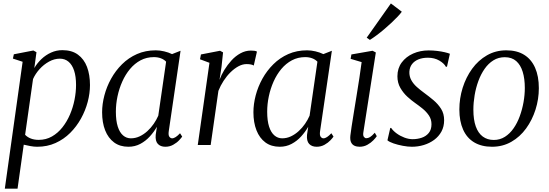

<svg xmlns="http://www.w3.org/2000/svg" viewBox="-20 -843 3190 1116"><path d="M8 253.5 111.5 -484 55 -502.5 60.5 -527.5 174 -549.5 192 -539.5 179.5 -447.5Q196 -476 221 -499.8Q246 -523.5 277 -537.5Q308 -551.5 342.5 -551.5Q397.5 -551.5 433 -525.5Q468.5 -499.5 485.8 -454Q503 -408.5 503 -348.5Q503 -301 489.8 -250.8Q476.5 -200.5 450.8 -154Q425 -107.5 388 -70.5Q351 -33.5 302.8 -11.8Q254.5 10 196.5 10Q177.5 10 157 6.2Q136.5 2.5 118 -2L82 253.5ZM126 -59.5Q140 -45 160 -37.5Q180 -30 205 -30Q247.5 -30 282 -49.8Q316.5 -69.5 342.8 -102.8Q369 -136 386.8 -177.5Q404.5 -219 413.2 -263.2Q422 -307.5 422 -349Q422 -398.5 410.8 -432.5Q399.5 -466.5 378.5 -484.2Q357.5 -502 328 -502Q296 -502 265 -485Q234 -468 209.8 -441Q185.5 -414 172 -383.5Z M961 -81Q957.5 -57 964.5 -48Q971.5 -39 980.5 -39Q990 -39 1001.5 -46.5Q1013 -54 1026.5 -68.5L1039 -49Q1034.5 -42 1021.2 -27.8Q1008 -13.5 987.2 -1.8Q966.5 10 941 10Q913 10 897.5 -6.5Q882 -23 885 -59L892 -106Q875 -76.5 851 -50Q827 -23.5 795.8 -6.8Q764.5 10 726.5 10Q677 10 643 -15.2Q609 -40.5 591.2 -85.5Q573.5 -130.5 573.5 -190.5Q573.5 -238 586.8 -288.5Q600 -339 625.8 -385.5Q651.5 -432 689.2 -469.5Q727 -507 776.2 -528.8Q825.5 -550.5 885.5 -550.5Q909 -550.5 934.2 -544.5Q959.5 -538.5 980 -528.5L1029.5 -548ZM945.5 -484.5Q933 -497.5 915 -504.2Q897 -511 874.5 -511Q832 -511 797.2 -492.5Q762.5 -474 735.8 -442Q709 -410 690.8 -369Q672.5 -328 663 -283Q653.5 -238 653.5 -193.5Q653.5 -141.5 664.5 -107.2Q675.5 -73 695.2 -56Q715 -39 740.5 -39Q767.5 -39 791.8 -50.5Q816 -62 836.8 -81Q857.5 -100 873.5 -123.2Q889.5 -146.5 900 -170.5Z M1129.5 0 1197.5 -478 1142.5 -498.5 1148 -526.5 1259 -548 1276.5 -538.5 1267.5 -453.5 1256 -379Q1266 -407 1284 -436.5Q1302 -466 1325.5 -491.8Q1349 -517.5 1377.8 -533.2Q1406.5 -549 1438 -549Q1449 -549 1458.8 -547.8Q1468.5 -546.5 1473.5 -543L1455 -462Q1449.5 -466 1438.5 -468.2Q1427.5 -470.5 1413.5 -470.5Q1390 -470.5 1366.2 -457.8Q1342.5 -445 1320.2 -423.2Q1298 -401.5 1279.8 -373.5Q1261.5 -345.5 1249.5 -315L1204.5 0Z M1840.5 -81Q1837 -57 1844 -48Q1851 -39 1860 -39Q1869.5 -39 1881 -46.5Q1892.5 -54 1906 -68.5L1918.5 -49Q1914 -42 1900.8 -27.8Q1887.5 -13.5 1866.8 -1.8Q1846 10 1820.5 10Q1792.5 10 1777 -6.5Q1761.5 -23 1764.5 -59L1771.5 -106Q1754.5 -76.5 1730.5 -50Q1706.5 -23.5 1675.2 -6.8Q1644 10 1606 10Q1556.5 10 1522.5 -15.2Q1488.5 -40.5 1470.8 -85.5Q1453 -130.5 1453 -190.5Q1453 -238 1466.2 -288.5Q1479.5 -339 1505.2 -385.5Q1531 -432 1568.8 -469.5Q1606.5 -507 1655.8 -528.8Q1705 -550.5 1765 -550.5Q1788.5 -550.5 1813.8 -544.5Q1839 -538.5 1859.5 -528.5L1909 -548ZM1825 -484.5Q1812.5 -497.5 1794.5 -504.2Q1776.5 -511 1754 -511Q1711.5 -511 1676.8 -492.5Q1642 -474 1615.2 -442Q1588.5 -410 1570.2 -369Q1552 -328 1542.5 -283Q1533 -238 1533 -193.5Q1533 -141.5 1544 -107.2Q1555 -73 1574.8 -56Q1594.5 -39 1620 -39Q1647 -39 1671.2 -50.5Q1695.5 -62 1716.2 -81Q1737 -100 1753 -123.2Q1769 -146.5 1779.5 -170.5Z M2070 10Q2053 10 2039.8 3.8Q2026.5 -2.5 2020.2 -16.8Q2014 -31 2016.5 -55Q2018 -71 2023.5 -106Q2029 -141 2036.5 -187.8Q2044 -234.5 2052.5 -286.5Q2061 -338.5 2068.8 -389.2Q2076.5 -440 2082 -482L2018 -501L2022.5 -526.5L2145.5 -548L2164.5 -538L2092 -74Q2089 -55.5 2095.2 -47.5Q2101.5 -39.5 2108.5 -39.5Q2119.5 -39.5 2130.8 -46.2Q2142 -53 2158.5 -71.5L2170 -51.5Q2164 -42 2150 -27.5Q2136 -13 2115.5 -1.5Q2095 10 2070 10ZM2111.5 -624 2252 -823 2315.5 -775Q2307.5 -763.5 2292.2 -747.2Q2277 -731 2257 -712.2Q2237 -693.5 2214.8 -674.5Q2192.5 -655.5 2170.8 -639.2Q2149 -623 2130 -611Z M2578 -455H2571.5Q2562 -474 2533.8 -490.8Q2505.5 -507.5 2467 -507.5Q2436 -507.5 2412.5 -498Q2389 -488.5 2375 -470.5Q2361 -452.5 2359.5 -426Q2358.5 -399.5 2370.5 -377.5Q2382.5 -355.5 2402.8 -337.5Q2423 -319.5 2445 -303.5Q2473 -283 2499.5 -260.8Q2526 -238.5 2543.8 -210.5Q2561.5 -182.5 2561.5 -144.5Q2561.5 -107 2545.8 -78.2Q2530 -49.5 2503.5 -30Q2477 -10.5 2443.5 -0.2Q2410 10 2374 10Q2350.5 10 2321.2 4.5Q2292 -1 2267.2 -9.5Q2242.5 -18 2232 -27.5L2248.5 -99.5H2253.5Q2265 -82.5 2285.5 -67.5Q2306 -52.5 2330.8 -43.2Q2355.5 -34 2378.5 -34Q2406.5 -34 2431.5 -42.5Q2456.5 -51 2472.2 -70.2Q2488 -89.5 2488 -121Q2488 -149.5 2473 -171.8Q2458 -194 2435.8 -212Q2413.5 -230 2392 -245Q2372 -259 2348.2 -280.5Q2324.5 -302 2307.2 -331.8Q2290 -361.5 2290 -399.5Q2290 -446 2315 -479.8Q2340 -513.5 2381.5 -531.8Q2423 -550 2471.5 -550Q2497 -550 2521.2 -547Q2545.5 -544 2564.8 -539.5Q2584 -535 2595 -530.5Z M2923 -550.5Q2984.5 -550.5 3026.5 -524.5Q3068.5 -498.5 3090.2 -449.2Q3112 -400 3112 -330.5Q3112 -267 3092.8 -206.2Q3073.5 -145.5 3038 -96.5Q3002.5 -47.5 2952.2 -18.8Q2902 10 2840 10Q2779 10 2736.2 -15.5Q2693.5 -41 2671.8 -89.8Q2650 -138.5 2650 -206.5Q2650 -271 2669.2 -332.5Q2688.5 -394 2724.2 -443.2Q2760 -492.5 2810.5 -521.5Q2861 -550.5 2923 -550.5ZM2914 -510.5Q2877 -510.5 2847.8 -492.2Q2818.5 -474 2796.8 -442.8Q2775 -411.5 2760.5 -372Q2746 -332.5 2738.8 -289.5Q2731.5 -246.5 2731.5 -205.5Q2731.5 -147 2745.5 -108Q2759.5 -69 2786.2 -49.2Q2813 -29.5 2850 -29.5Q2886 -29.5 2914.8 -47.8Q2943.5 -66 2965.2 -97.2Q2987 -128.5 3001.2 -167.8Q3015.5 -207 3023 -249.2Q3030.5 -291.5 3030.5 -332Q3030.5 -385.5 3018.2 -425.5Q3006 -465.5 2980.5 -488Q2955 -510.5 2914 -510.5Z"/></svg>

Font: Merriweather 60pt Light
Style: Italic
Weight: 300
Italic angle: -7.8°
Version: Version 2.101